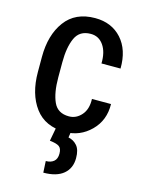

<svg xmlns="http://www.w3.org/2000/svg" viewBox="-115 -606 665 893"><g transform="rotate(15 217.5 -159.5)"><path d="M230 -64.9Q265.1 -64.9 290 -93.3Q314.9 -121.6 313 -170.9H404.8Q406.7 -92.8 355 -41.5Q303.2 9.8 231.4 9.8Q135.3 9.8 86.4 -55.9Q37.6 -121.6 37.6 -227.1V-299.8Q37.6 -405.3 86.7 -471.7Q135.7 -538.1 231 -538.1Q310.5 -538.1 358.4 -485.1Q406.2 -432.1 404.8 -341.8H313Q314.5 -396.5 291.7 -429.2Q269 -461.9 230 -461.9Q176.3 -461.9 156 -417.2Q135.7 -372.6 135.7 -299.8V-227.1Q135.7 -152.8 155.8 -108.9Q175.8 -64.9 230 -64.9ZM258.3 2 253.9 30.3Q279.3 35.2 296.1 54.7Q313 74.2 313 114.3Q313 163.1 279.8 190.9Q246.6 218.8 183.1 218.8L180.2 163.6Q204.1 163.6 218.5 151.6Q232.9 139.6 232.9 114.3Q232.9 89.4 220 80.1Q207 70.8 174.3 67.4L186.5 2Z"/></g></svg>

Font: Franco
Style: Regular
Weight: 400
Designer: Google
Version: Version 1.200311; 2013